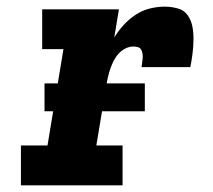

<svg xmlns="http://www.w3.org/2000/svg" viewBox="-20 -558 640 578"><path d="M43 0V-120H123L171 -410H107V-530H338L324 -445Q336 -465 352.5 -483Q369 -501 389 -514Q409 -527 431.5 -532.5Q454 -538 476 -538Q496 -538 515.5 -532.5Q535 -527 545.5 -511.5Q556 -496 559.5 -476.5Q563 -457 562.5 -436.5Q562 -416 559.5 -396Q557 -376 553 -356H406Q407 -363 408 -369.5Q409 -376 409.5 -383Q410 -390 409 -396.5Q408 -403 405 -408.5Q402 -414 395.5 -416Q389 -418 382 -418Q370 -418 358.5 -412.5Q347 -407 338 -397.5Q329 -388 323 -376.5Q317 -365 313 -353.5Q309 -342 306 -330Q303 -318 301 -306L270 -120H349V0ZM114 -223V-307H416V-223Z"/></svg>

Font: Iosevka Curly Slab HvExObl
Style: Regular
Weight: 900
Width: 7
Italic angle: -9°
Monospace: yes
Designer: Belleve Invis
Foundry: Belleve Invis
Version: Version 11.1.0; ttfautohint (v1.8.3)